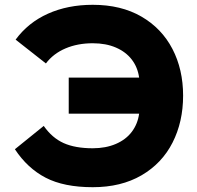

<svg xmlns="http://www.w3.org/2000/svg" viewBox="-20 -766 818 799"><path d="M42 -145 162 -242Q197 -192 245 -170.5Q293 -149 366 -149Q420 -149 462 -167Q504 -185 528.5 -217.5Q553 -250 559 -293H266V-443H559Q553 -486 528.5 -518Q504 -550 462.5 -568Q421 -586 366 -586Q303 -586 252.5 -564.5Q202 -543 171 -502L45 -601Q97 -672 179.5 -709Q262 -746 366 -746Q484 -746 568.5 -697Q653 -648 697.5 -562.5Q742 -477 742 -368Q742 -259 698 -172.5Q654 -86 569 -36.5Q484 13 366 13Q246 13 170 -26.5Q94 -66 42 -145Z"/></svg>

Font: Kreadon
Style: Regular
Weight: 400
Designer: kohakuno
Foundry: StudioGnu
Version: Version 1.000;Glyphs 3.1.2 (3151)